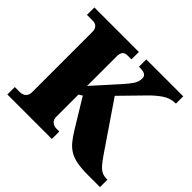

<svg xmlns="http://www.w3.org/2000/svg" viewBox="-166 -914 1114 1114"><g transform="rotate(45 390.5 -357.0)"><path d="M21 0V-61H64Q84 -61 98.5 -73.5Q113 -86 113 -111V-606Q113 -629 101 -641Q89 -653 70 -653H21V-714H386V-653H352Q313 -653 313 -605V-362L447 -511Q478 -545 493.5 -569Q509 -593 509 -619Q509 -638 495.5 -646Q482 -654 447 -654V-714H750V-654Q705 -654 669 -629.5Q633 -605 599 -570L467 -435L662 -149Q685 -115 702 -96Q719 -77 735.5 -69Q752 -61 775 -61H781V0H685Q631 0 594.5 -6.5Q558 -13 532 -28Q506 -43 485 -68Q464 -93 441 -131L335 -305L313 -291V-109Q313 -86 327.5 -73.5Q342 -61 362 -61H386V0Z"/></g></svg>

Font: Noto Serif Hentaigana Black
Style: Regular
Weight: 900
Designer: Kazuhiro Yamada
Foundry: nipponia
Version: Version 1.000; ttfautohint (v1.8.4.7-5d5b)